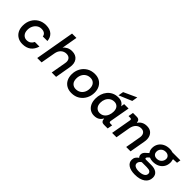

<svg xmlns="http://www.w3.org/2000/svg" viewBox="159 -1901 3298 3298"><g transform="rotate(45 1807.5 -252.5)"><path d="M282 12Q216 12 166.5 -16.5Q117 -45 90 -96.5Q63 -148 63 -218Q63 -302 98.5 -367.5Q134 -433 197 -470.5Q260 -508 343 -508Q438 -508 491.5 -459.5Q545 -411 550 -330H439Q435 -366 407 -387Q379 -408 332 -408Q284 -408 248 -383Q212 -358 191.5 -316.5Q171 -275 171 -225Q171 -158 204.5 -122.5Q238 -87 285 -87Q332 -87 362.5 -108.5Q393 -130 409 -166H521Q467 12 282 12Z M633 0 759 -720H865L815 -432Q837 -464 878.5 -486Q920 -508 974 -508Q1067 -508 1112.5 -447.5Q1158 -387 1140 -283L1091 0H985L1034 -278Q1045 -338 1018.5 -373Q992 -408 937 -408Q882 -408 840 -371Q798 -334 786 -264L739 0Z M1472 12Q1403 12 1352.5 -17Q1302 -46 1275 -98Q1248 -150 1248 -219Q1248 -298 1282.5 -363.5Q1317 -429 1380.5 -468.5Q1444 -508 1530 -508Q1598 -508 1647.5 -479Q1697 -450 1724.5 -398Q1752 -346 1752 -277Q1752 -199 1717.5 -133Q1683 -67 1620.5 -27.5Q1558 12 1472 12ZM1477 -89Q1529 -89 1566.5 -113Q1604 -137 1624 -177.5Q1644 -218 1644 -268Q1644 -336 1610 -371.5Q1576 -407 1523 -407Q1471 -407 1433.5 -383Q1396 -359 1376 -318.5Q1356 -278 1356 -228Q1356 -158 1390.5 -123.5Q1425 -89 1477 -89Z M2022 12Q1969 12 1926 -14Q1883 -40 1857.5 -91Q1832 -142 1832 -216Q1832 -273 1849 -325Q1866 -377 1900 -418.5Q1934 -460 1984 -484Q2034 -508 2100 -508Q2156 -508 2190.5 -485.5Q2225 -463 2238 -432L2249 -496H2356L2290 -127Q2284 -92 2319 -92H2361L2344 0H2251Q2218 0 2200.5 -18.5Q2183 -37 2183 -65V-75H2177Q2156 -35 2118.5 -11.5Q2081 12 2022 12ZM2056 -89Q2108 -89 2143 -116Q2178 -143 2195.5 -186.5Q2213 -230 2213 -279Q2213 -341 2182.5 -374Q2152 -407 2103 -407Q2052 -407 2016 -381.5Q1980 -356 1961 -315Q1942 -274 1942 -226Q1942 -161 1974.5 -125Q2007 -89 2056 -89ZM2073 -534 2090 -629 2327 -737 2309 -633Z M2452 0 2517 -369Q2523 -404 2489 -404H2447L2463 -496H2553Q2590 -496 2608.5 -478Q2627 -460 2627 -431V-426H2633Q2657 -464 2697.5 -486Q2738 -508 2794 -508Q2856 -508 2894.5 -478.5Q2933 -449 2947.5 -398.5Q2962 -348 2950 -285L2900 0H2794L2843 -278Q2854 -337 2830 -373.5Q2806 -410 2750 -410Q2695 -410 2656 -372Q2617 -334 2604 -264L2558 0Z M3296 -143Q3248 -143 3210 -160L3177 -128Q3165 -116 3165 -104Q3165 -86 3190 -86H3321Q3400 -86 3446 -52Q3492 -18 3492 47Q3492 133 3423 182.5Q3354 232 3233 232Q3132 232 3074 194Q3016 156 3016 89Q3016 50 3034.5 22Q3053 -6 3084 -26Q3060 -49 3060 -85Q3060 -126 3095 -158L3150 -208Q3120 -248 3120 -302Q3120 -362 3148.5 -408.5Q3177 -455 3228.5 -481.5Q3280 -508 3349 -508Q3388 -508 3420 -496H3615L3603 -426L3514 -421L3512 -407Q3522 -380 3522 -350Q3522 -290 3494.5 -243.5Q3467 -197 3416.5 -170Q3366 -143 3296 -143ZM3306 -228Q3359 -228 3392.5 -261.5Q3426 -295 3426 -342Q3426 -377 3400.5 -399.5Q3375 -422 3335 -422Q3283 -422 3250.5 -390.5Q3218 -359 3218 -312Q3218 -272 3242 -250Q3266 -228 3306 -228ZM3119 71Q3119 107 3152 125.5Q3185 144 3241 144Q3307 144 3348 121Q3389 98 3389 56Q3389 28 3366 11.5Q3343 -5 3287 -5H3168Q3119 28 3119 71Z"/></g></svg>

Font: DM Mono Medium
Style: Italic
Weight: 500
Italic angle: -10°
Designer: Colophon Foundry
Foundry: Colophon Foundry
Version: Version 1.000; ttfautohint (v1.8.2.53-6de2)